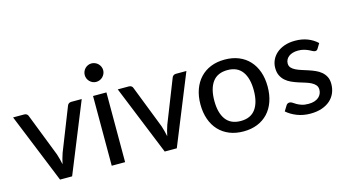

<svg xmlns="http://www.w3.org/2000/svg" viewBox="-82 -1038 2433 1351"><g transform="rotate(-15 1135.0 -362.0)"><path d="M509.5 -508 303.5 0H215.5L9.5 -508H90Q101.5 -508 109 -502.5Q116.5 -497 119 -488.5L240.5 -176.5Q247 -157 251.8 -137.8Q256.5 -118.5 260.5 -99.5Q264.5 -118.5 269.5 -137.5Q274.5 -156.5 281.5 -176.5L404.5 -488.5Q407.5 -497 415 -502.5Q422.5 -508 433 -508Z M689.5 -508V0H592V-508ZM708 -665Q708 -651.5 702.5 -639.2Q697 -627 687.8 -617.8Q678.5 -608.5 666 -603.2Q653.5 -598 640 -598Q626.5 -598 614.5 -603.2Q602.5 -608.5 593.2 -617.8Q584 -627 578.8 -639.2Q573.5 -651.5 573.5 -665Q573.5 -679 578.8 -691.2Q584 -703.5 593.2 -712.8Q602.5 -722 614.5 -727.2Q626.5 -732.5 640 -732.5Q653.5 -732.5 666 -727.2Q678.5 -722 687.8 -712.8Q697 -703.5 702.5 -691.2Q708 -679 708 -665Z M1272 -508 1066 0H978L772 -508H852.5Q864 -508 871.5 -502.5Q879 -497 881.5 -488.5L1003 -176.5Q1009.5 -157 1014.2 -137.8Q1019 -118.5 1023 -99.5Q1027 -118.5 1032 -137.5Q1037 -156.5 1044 -176.5L1167 -488.5Q1170 -497 1177.5 -502.5Q1185 -508 1195.5 -508Z M1552 -516Q1608 -516 1653.2 -497.8Q1698.5 -479.5 1730.2 -445.2Q1762 -411 1779 -362.8Q1796 -314.5 1796 -254.5Q1796 -194.5 1779 -146Q1762 -97.5 1730.2 -63.5Q1698.5 -29.5 1653.2 -11.2Q1608 7 1552 7Q1495.5 7 1450.2 -11.2Q1405 -29.5 1373 -63.5Q1341 -97.5 1323.8 -146Q1306.5 -194.5 1306.5 -254.5Q1306.5 -314.5 1323.8 -362.8Q1341 -411 1373 -445.2Q1405 -479.5 1450.2 -497.8Q1495.5 -516 1552 -516ZM1552 -69Q1624 -69 1659.5 -117.5Q1695 -166 1695 -254Q1695 -342 1659.5 -390.8Q1624 -439.5 1552 -439.5Q1479 -439.5 1443.2 -390.8Q1407.5 -342 1407.5 -254Q1407.5 -166 1443.2 -117.5Q1479 -69 1552 -69Z M2204 -420.5Q2200 -414 2195.5 -411.2Q2191 -408.5 2184 -408.5Q2176 -408.5 2166.2 -414Q2156.5 -419.5 2142.8 -426Q2129 -432.5 2110.5 -438Q2092 -443.5 2066.5 -443.5Q2045.5 -443.5 2028.2 -438.2Q2011 -433 1999 -423.8Q1987 -414.5 1980.5 -401.8Q1974 -389 1974 -374.5Q1974 -355.5 1985.2 -343Q1996.5 -330.5 2014.8 -321.5Q2033 -312.5 2056.2 -305.2Q2079.5 -298 2103.8 -290Q2128 -282 2151.2 -271.8Q2174.5 -261.5 2192.8 -246.2Q2211 -231 2222.2 -209.5Q2233.5 -188 2233.5 -157Q2233.5 -121.5 2220.8 -91.2Q2208 -61 2183.2 -39Q2158.5 -17 2122 -4.5Q2085.5 8 2038.5 8Q1986 8 1941.5 -9.5Q1897 -27 1867 -54L1890 -91.5Q1894 -98.5 1900 -102.2Q1906 -106 1916 -106Q1925.5 -106 1935.5 -99Q1945.5 -92 1959.5 -83.8Q1973.5 -75.5 1993.5 -68.8Q2013.5 -62 2043.5 -62Q2068.5 -62 2087 -68.2Q2105.5 -74.5 2117.8 -85.2Q2130 -96 2136 -110Q2142 -124 2142 -139.5Q2142 -159.5 2130.8 -172.8Q2119.5 -186 2101.2 -195.5Q2083 -205 2059.5 -212Q2036 -219 2011.5 -227Q1987 -235 1963.5 -245.5Q1940 -256 1921.8 -272Q1903.5 -288 1892.2 -311Q1881 -334 1881 -367Q1881 -396.5 1893.2 -423.5Q1905.5 -450.5 1928.8 -471Q1952 -491.5 1986.2 -503.8Q2020.5 -516 2064.5 -516Q2115 -516 2155.8 -500Q2196.5 -484 2225.5 -456Z"/></g></svg>

Font: TypoPRO Lato
Style: Regular
Weight: 500
Designer: Lukasz Dziedzic with Adam Twardoch and Botio Nikoltchev
Foundry: tyPoland Lukasz Dziedzic
Version: Version 2.010; 2014-09-01; http://www.latofonts.com/